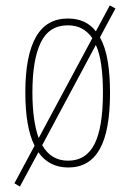

<svg xmlns="http://www.w3.org/2000/svg" viewBox="-20 -698 478 705"><path d="M384 -357Q384 -217 346 -150Q308 -83 231 -83Q160 -83 121 -139L53 -13L33 -25L107 -163Q73 -230 73 -359Q73 -493 111.5 -561.5Q150 -630 229 -630Q296 -630 332 -583L383 -678L404 -667L347 -561Q367 -525 375.5 -473.5Q384 -422 384 -357ZM99 -359Q99 -255 122 -191L319 -558Q303 -581 281 -593Q259 -605 229 -605Q160 -605 129.5 -541.5Q99 -478 99 -359ZM358 -358Q358 -413 352 -457.5Q346 -502 332 -533L135 -165Q167 -108 230 -108Q296 -108 327 -169Q358 -230 358 -358Z"/></svg>

Font: Noto Sans Kannada UI ExtraCondensed Thin
Style: Regular
Weight: 100
Width: 2
Designer: Jelle Bosma - Monotype Design Team
Foundry: Monotype Imaging Inc.
Version: Version 2.005; ttfautohint (v1.8.4.7-5d5b)